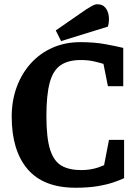

<svg xmlns="http://www.w3.org/2000/svg" viewBox="-20 -864 645 902"><path d="M492 -207H563V-27Q544 -18 513.5 -7.5Q483 3 439 10.5Q395 18 335 18Q184 18 109.5 -69.5Q35 -157 35 -316Q35 -391 58.5 -455Q82 -519 125 -566.5Q168 -614 227 -640Q286 -666 358 -666Q424 -666 477.5 -656Q531 -646 559 -639V-459H487L466 -564Q450 -569 422 -575.5Q394 -582 360 -582Q300 -582 264.5 -557.5Q229 -533 213.5 -475.5Q198 -418 198 -319Q198 -214 216 -159.5Q234 -105 270 -85Q306 -65 361 -65Q386 -65 406 -68.5Q426 -72 442 -77.5Q458 -83 469 -88ZM242 -721 385 -820Q398 -828 412 -836Q426 -844 437 -844Q462 -844 475 -828Q488 -812 491 -788Q494 -764 487 -739L267 -671Z"/></svg>

Font: Faustina VF Beta
Style: Regular
Weight: 400
Designer: Alfonso Garcia
Foundry: Omnibus-Type
Version: Version 1.006